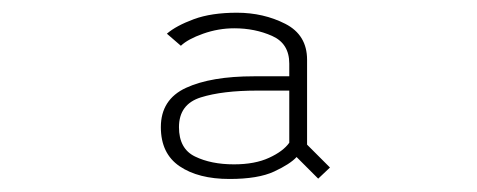

<svg xmlns="http://www.w3.org/2000/svg" viewBox="-20 -726 750 302"><path d="M480.5 -445 446.5 -479Q436.5 -468 411.2 -456.2Q386 -444.5 341 -444.5Q292 -444.5 262.5 -464.5Q233 -484.5 233 -526Q233 -569.5 272.5 -587.8Q312 -606 379.5 -606H435V-626Q435 -657.5 408 -669.5Q381 -681.5 348.5 -681.5Q323.5 -681.5 299.5 -673Q275.5 -664.5 264.5 -654L242.5 -673Q257 -685.5 284.8 -695.8Q312.5 -706 352.5 -706Q394.5 -706 428.8 -688.5Q463 -671 463 -632V-498.5L499 -462.5ZM348 -467.5Q381 -467.5 403.2 -477.8Q425.5 -488 435 -501.5V-583.5H384.5Q330 -583.5 295.8 -572.8Q261.5 -562 261.5 -526Q261.5 -492 286.8 -479.8Q312 -467.5 348 -467.5Z"/></svg>

Font: League Mono Thin
Style: Regular
Weight: 100
Width: 6
Designer: Tyler Finck
Foundry: The League of Moveable Type / Tyler Finck
Version: Version 2.300;RELEASE